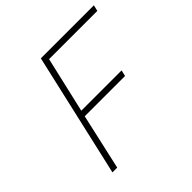

<svg xmlns="http://www.w3.org/2000/svg" viewBox="-178 -862 1024 1024"><g transform="rotate(-45 334.0 -350.0)"><path d="M268 -700H668L660 -666H296L223 -350H527L519 -316H215L144 0H108Z"/></g></svg>

Font: Panefresco 1wt
Style: Italic
Weight: 250
Version: Version 1.000